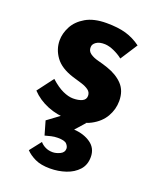

<svg xmlns="http://www.w3.org/2000/svg" viewBox="-132 -538 712 865"><g transform="rotate(20 223.5 -105.5)"><path d="M214 9Q160 9 113.5 -10Q67 -29 35 -63L93 -140Q125 -111 152.5 -98.5Q180 -86 202 -86Q228 -86 245 -94Q262 -102 262 -120Q262 -137 248.5 -147Q235 -157 214 -163.5Q193 -170 169 -177Q109 -196 82.5 -232.5Q56 -269 56 -312Q56 -345 73.5 -378.5Q91 -412 129.5 -434.5Q168 -457 229 -457Q284 -457 322 -446Q360 -435 394 -410L341 -328Q322 -343 298.5 -353.5Q275 -364 255 -365Q228 -366 213 -355.5Q198 -345 198 -331Q197 -312 212.5 -301Q228 -290 252 -284Q276 -278 299 -270Q346 -254 374 -224.5Q402 -195 402 -146Q402 -106 381.5 -70.5Q361 -35 319.5 -13Q278 9 214 9ZM138 146Q148 158 163.5 165.5Q179 173 198 173Q215 173 233.5 164Q252 155 252 137Q252 126 242 115Q232 104 199 104Q183 104 168 107.5Q153 111 139 115L120 49L189 -2H296L255 44Q303 47 335.5 70Q368 93 368 135Q368 173 345.5 197.5Q323 222 287.5 234Q252 246 212 246Q168 246 140 232.5Q112 219 95 201Z"/></g></svg>

Font: Synthetic
Style: Bold
Weight: 700
Designer: Santiago Orozco
Foundry: Typemade
Version: Version 2.000; ttfautohint (v1.8.4.7-5d5b)